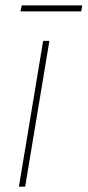

<svg xmlns="http://www.w3.org/2000/svg" viewBox="-20 -699 328 719"><path d="M50.8 0 141.6 -545.9H165L74.2 0ZM288.1 -678.7 284.2 -656.2H56.6L61.5 -678.7Z"/></svg>

Font: Inter Tight Thin
Style: Italic
Weight: 250
Italic angle: -9.39999°
Designer: Rasmus Andersson
Foundry: rsms
Version: Version 3.004